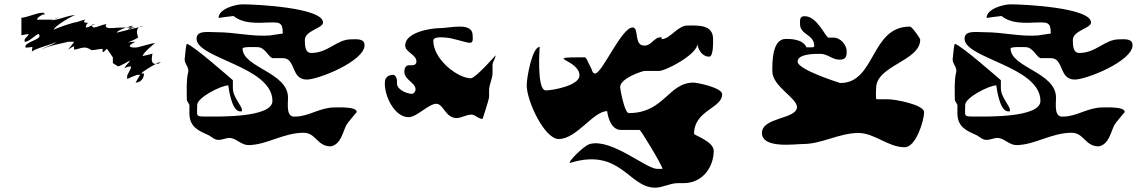

<svg xmlns="http://www.w3.org/2000/svg" viewBox="-20 -794 5289 888"><path d="M79 -712V-631L112 -637C112 -628 94 -617 94 -610C94 -601 92 -601 97 -601C116 -601 147 -637 160 -637L163 -628C163 -609 97 -600 97 -577C97 -570 125 -577 130 -577L127 -553C127 -567 238 -592 238 -601C238 -588 172 -574 172 -562C172 -576 298 -601 298 -601H322C322 -596 295 -565 295 -565C297 -565 316 -580 325 -580C320 -580 324 -565 322 -565C343 -565 348 -574 373 -574C387 -574 403 -562 403 -562C419 -562 438 -568 454 -568C456 -568 452 -553 457 -553C461 -553 472 -568 475 -568L502 -529V-502L526 -487C533 -487 580 -513 580 -514C580 -504 556 -490 556 -475C556 -485 586 -487 586 -487C586 -468 568 -455 568 -439C568 -430 566 -430 571 -430C571 -430 608 -448 619 -448H628C627 -447 607 -412 607 -412C631 -412 646 -432 646 -454H634C634 -460 678 -486 700 -498C691 -498 682 -503 682 -520C682 -531 685 -541 685 -547C685 -544 640 -535 640 -535C640 -549 697 -595 697 -595C683 -595 620 -574 607 -574C547 -574 607 -601 607 -601C593 -601 580 -599 571 -598C592 -605 619 -619 619 -622C619 -622 604 -655 623 -668C588 -660 520 -643 520 -643C520 -649 543 -660 564 -667C504 -666 509 -664 490 -664C458 -664 473 -682 472 -682C455 -682 431 -667 412 -667C412 -667 405 -672 404 -676C395 -672 386 -667 376 -667C377 -667 378 -688 391 -688C351 -688 376 -703 376 -703C364 -703 336 -691 331 -691C320 -691 229 -661 229 -655C229 -674 320 -724 328 -724C291 -724 253 -700 211 -700C219 -700 225 -703 231 -706C225 -704 220 -703 220 -703H151C151 -714 178 -727 178 -727H187C187 -752 105 -711 79 -712ZM724 -505H712C712 -505 707 -502 700 -498C711 -498 723 -504 724 -505ZM724 -505ZM623 -668 643 -673C634 -673 628 -671 623 -668ZM570 -656C578 -659 602 -667 604 -667H584C579 -663 573 -658 570 -656ZM570 -656C569 -655 569 -655 568 -655ZM584 -667C590 -672 595 -676 598 -676C594 -676 579 -672 564 -667ZM404 -676C411 -679 418 -682 424 -682C407 -682 403 -679 404 -676ZM231 -706C240 -709 250 -712 250 -712C243 -712 237 -709 231 -706Z M1228 -630C1145 -624 1068 -645 982 -645C943 -645 889 -655 889 -615C889 -523 1240 -487 1240 -327C1240 -249 988 -255 946 -255C881 -255 892 -252 892 -309C892 -342 1001 -399 1036 -399C1036 -399 1049 -279 1090 -279C1098 -279 1099 -277 1099 -285C1099 -306 1057 -343 1057 -387V-423C1057 -423 866 -591 844 -591C841 -591 835 -534 835 -528C828 -500 857 -486 850 -459C841 -423 844 -372 844 -336C844 -322 856 -316 856 -306V-270C856 -209 896 -190 940 -171C958 -163 970 -147 991 -147C1008 -147 1024 -156 1042 -156C1071 -156 1095 -123 1129 -123C1212 -123 1291 -180 1384 -180C1442 -180 1446 -117 1510 -117C1557 -127 1564 -180 1582 -216C1587 -226 1630 -275 1630 -276C1630 -302 1543 -297 1525 -297C1461 -297 1406 -255 1348 -255C1302 -248 1312 -310 1312 -342C1313 -460 1102 -481 1102 -570C1102 -579 1171 -576 1171 -576C1208 -576 1223 -525 1243 -525H1288C1350 -525 1324 -426 1399 -426C1452 -426 1666 -511 1666 -585C1666 -618 1626 -612 1603 -612C1538 -612 1497 -549 1420 -549C1390 -549 1390 -586 1390 -609C1390 -653 1474 -663 1474 -690C1474 -758 1168 -774 1102 -774C1071 -774 991 -754 991 -711C991 -711 1053 -720 1060 -720C1107 -683 1168 -688 1225 -690C1272 -691 1288 -692 1288 -639Z M1760 -414C1756 -354 1803 -252 1870 -252C1908 -252 1962 -314 1998 -314C2031 -314 2040 -248 2092 -248C2113 -248 2138 -264 2160 -264C2179 -264 2191 -244 2212 -244C2212 -244 2242 -334 2242 -346V-376C2242 -403 2258 -430 2258 -456V-494C2258 -508 2272 -523 2272 -538C2272 -538 2179 -432 2158 -432C2097 -432 1984 -519 1984 -606C1984 -628 2037 -620 2042 -620C2069 -620 2134 -596 2154 -596C2171 -596 2166 -621 2166 -630C2166 -694 2062 -664 2016 -664C1970 -664 1854 -644 1854 -584C1854 -552 1906 -542 1906 -510C1906 -494 1894 -492 1880 -492H1870C1856 -492 1850 -476 1850 -464C1850 -423 1902 -413 1902 -380C1902 -373 1894 -360 1886 -360C1864 -360 1816 -378 1816 -408V-422C1816 -429 1810 -449 1796 -448C1773 -446 1761 -435 1760 -414Z M3010 74C3045 74 3078 53 3116 53H3142C3230 53 3281 -22 3281 -97C3281 -139 3190 -169 3190 -175C3190 -284 3320 -293 3320 -358C3320 -389 3203 -412 3188 -412C3070 -412 3053 -271 2888 -271C2868 -271 2848 -385 2848 -391C2848 -432 2951 -466 2962 -466H3028C3060 -466 3206 -543 3206 -592C3206 -573 3223 -532 3260 -532C3280 -532 3278 -598 3278 -613C3278 -681 3210 -676 3160 -676C3114 -676 3079 -613 3040 -613V-622C3002 -622 2995 -583 2960 -583C2910 -583 2937 -667 2906 -667C2854 -667 2765 -454 2732 -454C2719 -454 2718 -474 2710 -487C2700 -503 2693 -529 2684 -529C2480 -529 2660 -521 2660 -445C2660 -399 2539 -376 2504 -376C2461 -376 2476 -577 2476 -577C2441 -577 2416 -434 2416 -400C2416 -327 2498 -151 2564 -151C2647 -151 2724 -280 2788 -280C2788 -280 2797 -193 2852 -193H2938C2944 -193 3044 -27 3044 -13H3020C2967 -13 2809 -155 2708 -128C2678 -120 2597 -35 2618 -41C2851 -112 2887 74 3010 74Z M3710 -575C3693 -614 3635 -614 3614 -614C3550 -614 3552 -503 3552 -464C3552 -395 3666 -341 3666 -299C3666 -242 3504 -253 3504 -179C3504 -105 3656 -128 3696 -128C3779 -128 3863 -179 3950 -179C4025 -179 4087 -113 4164 -113C4217 -113 4254 -238 4254 -275C4254 -310 4120 -335 4086 -335H4034C4029 -335 4032 -385 4032 -386C4032 -492 4236 -511 4236 -611C4236 -616 4199 -671 4188 -671C4005 -671 4031 -410 3866 -410C3866 -410 3669 -471 3669 -509C3669 -545 3745 -545 3774 -545C3809 -545 3827 -518 3864 -518C3894 -518 3896 -536 3896 -557C3896 -586 3867 -620 3836 -620H3812C3799 -620 3760 -719 3702 -719C3679 -719 3680 -705 3680 -683C3680 -632 3746 -636 3746 -581C3746 -574 3735 -575 3728 -575Z M4780 -630C4697 -624 4620 -645 4534 -645C4495 -645 4441 -655 4441 -615C4441 -523 4792 -487 4792 -327C4792 -249 4540 -255 4498 -255C4433 -255 4444 -252 4444 -309C4444 -342 4553 -399 4588 -399C4588 -399 4601 -279 4642 -279C4650 -279 4651 -277 4651 -285C4651 -306 4609 -343 4609 -387V-423C4609 -423 4418 -591 4396 -591C4393 -591 4387 -534 4387 -528C4380 -500 4409 -486 4402 -459C4393 -423 4396 -372 4396 -336C4396 -322 4408 -316 4408 -306V-270C4408 -209 4448 -190 4492 -171C4510 -163 4522 -147 4543 -147C4560 -147 4576 -156 4594 -156C4623 -156 4647 -123 4681 -123C4764 -123 4843 -180 4936 -180C4994 -180 4998 -117 5062 -117C5109 -127 5116 -180 5134 -216C5139 -226 5182 -275 5182 -276C5182 -302 5095 -297 5077 -297C5013 -297 4958 -255 4900 -255C4854 -248 4864 -310 4864 -342C4865 -460 4654 -481 4654 -570C4654 -579 4723 -576 4723 -576C4760 -576 4775 -525 4795 -525H4840C4902 -525 4876 -426 4951 -426C5004 -426 5218 -511 5218 -585C5218 -618 5178 -612 5155 -612C5090 -612 5049 -549 4972 -549C4942 -549 4942 -586 4942 -609C4942 -653 5026 -663 5026 -690C5026 -758 4720 -774 4654 -774C4623 -774 4543 -754 4543 -711C4543 -711 4605 -720 4612 -720C4659 -683 4720 -688 4777 -690C4824 -691 4840 -692 4840 -639Z"/></svg>

Font: CISF Camouflage Kit
Style: Regular
Weight: 400
Designer: Robert Jablonski, Jasper
Foundry: Cannot Into Space Fonts
Version: Version 1.27